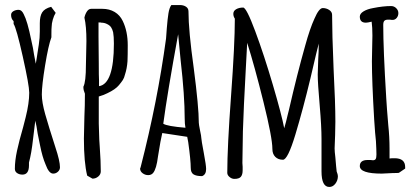

<svg xmlns="http://www.w3.org/2000/svg" viewBox="-20 -690 1650 762"><path d="M39 -20Q39 -52 47.5 -91.5Q56 -131 72 -186L82 -225Q96 -281 96 -322Q96 -351 70.5 -465Q45 -579 34 -595V-606Q24 -615 24 -631Q24 -640 33 -645.5Q42 -651 54 -651Q66 -651 74 -634Q89 -606 104 -531Q112 -497 115 -474L122 -437Q122 -437 126 -461L129 -481Q133 -505 134 -513Q138 -540 138 -565V-583V-598Q138 -626 147.5 -641Q157 -656 183 -663L201 -639Q194 -628 189.5 -612Q185 -596 185 -584Q184 -577 184 -553V-542Q172 -510 159 -430.5Q146 -351 146 -315Q146 -284 159.5 -236.5Q173 -189 200 -105Q218 -51 218 -26Q218 -16 210 -8.5Q202 -1 191 -1Q174 -1 161 -37Q148 -67 139 -113Q127 -169 125 -188L120 -211L111 -137Q105 -82 95 -45V-34Q95 3 69 3Q57 3 48 -3Q39 -9 39 -20Z M326 7Q313 -46 313 -140L315 -229Q317 -269 317 -318Q311 -332 311 -343V-346Q321 -365 321 -432L322 -478Q323 -500 323 -527Q323 -586 315 -620Q318 -634 325 -644.5Q332 -655 342 -655H386Q414 -655 435 -642.5Q456 -630 467 -607Q487 -566 487 -510Q487 -470 486 -447Q484 -418 476 -394Q473 -381 467.5 -372.5Q462 -364 452 -352Q438 -335 406 -320Q393 -313 372 -307V-200L374 -136L376 -105Q380 -49 380 -10Q380 2 370 10.5Q360 19 347 19ZM432 -517Q432 -546 429 -562Q426 -574 421 -581.5Q416 -589 406 -594Q395 -600 382 -600Q382 -601 371 -601V-544Q371 -485 372 -439Q372 -387 373 -371V-350V-348Q432 -357 432 -517Z M737 -24Q737 -54 727 -126L723 -147L624 -162Q618 -139 607 -69Q601 -20 588 -4Q581 5 568 5Q556 5 546 -2.5Q536 -10 536 -21L538 -26L539 -30Q605 -287 639 -537Q639 -541 640 -550.5Q641 -560 642 -578Q645 -615 648.5 -637Q652 -659 660 -670H694Q708 -670 718 -663.5Q728 -657 728 -645Q728 -569 749 -419Q769 -265 769 -203Q769 -197 774 -172Q779 -149 779 -142Q779 -135 789 -82Q798 -34 798 -20V-19Q798 3 782 9Q759 9 748 2Q737 -5 737 -24ZM713 -220Q713 -310 697 -450L687 -554Q644 -319 628 -199Q643 -189 716 -183Q713 -198 713 -220Z M1256 -10V-74V-138Q1256 -188 1249 -269Q1241 -360 1241 -394L1243 -456Q1245 -483 1245 -517Q1241 -504 1212 -379Q1183 -258 1152 -155Q1122 -56 1103 -56Q1084 -56 1072.5 -67.5Q1061 -79 1061 -99Q1061 -143 1025.5 -286Q990 -429 961 -520L955 -407Q947 -264 944 -169Q942 -77 942 -43Q942 -35 943 -28V-14Q943 3 936 11.5Q929 20 910 20Q900 20 891 12.5Q882 5 882 -4Q882 -106 897 -310Q912 -514 912 -616Q906 -625 906 -635Q906 -647 917.5 -653.5Q929 -660 945 -660Q958 -660 993 -566Q1028 -472 1063 -353Q1098 -234 1108 -181Q1116 -208 1121 -231L1127 -255Q1159 -395 1191 -508Q1210 -577 1228 -616Q1246 -658 1261 -658Q1275 -658 1286.5 -650.5Q1298 -643 1298 -631Q1298 -559 1304 -415Q1311 -281 1311 -207L1310 -154L1308 -101Q1308 -89 1311 -65L1314 -30Q1315 -21 1315.5 -16Q1316 -11 1316 -10Q1321 3 1321 9Q1321 26 1311 39Q1301 52 1287 52Q1256 52 1256 -10Z M1408 -31Q1408 -55 1439 -55H1450L1460 -54Q1468 -54 1471 -59Q1474 -64 1474 -77Q1474 -94 1472 -130Q1469 -154 1465 -216Q1456 -369 1456 -447Q1456 -475 1457 -498L1458 -549Q1458 -582 1455 -604Q1439 -600 1432 -600Q1408 -600 1408 -624Q1408 -636 1423 -645Q1438 -654 1461 -658Q1501 -666 1532 -666Q1544 -666 1552.5 -657.5Q1561 -649 1561 -638Q1561 -627 1554.5 -619Q1548 -611 1538 -611Q1532 -611 1528 -612H1520Q1510 -612 1505.5 -607.5Q1501 -603 1501 -591Q1501 -494 1513 -299Q1515 -263 1521 -193Q1526 -147 1526 -99V-61Q1532 -62 1546 -62Q1588 -62 1588 -27V-21L1563 -4Q1562 -4 1556.5 -3.5Q1551 -3 1536 -3Q1504 -1 1495 -1Q1408 -1 1408 -31Z"/></svg>

Font: Amatic SC
Style: Bold
Weight: 700
Designer: Multiple Designers
Foundry: Vernon Adams
Version: Version 2.505